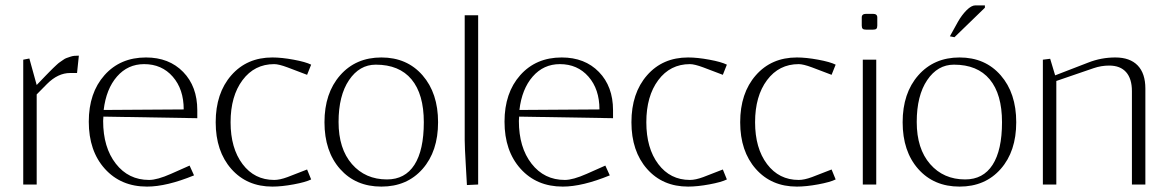

<svg xmlns="http://www.w3.org/2000/svg" viewBox="-20 -690 4365 718"><path d="M268.1 -417H242.2Q196.8 -417 155.8 -376L117.2 -336.9V0H66.9V-466.8L89.8 -471.2L117.2 -372.1L150.9 -407.2Q154.3 -410.6 164.8 -421.4Q175.3 -432.1 178.5 -435.1Q181.6 -438 190.4 -446.3Q199.2 -454.6 203.1 -457Q207 -459.5 215.1 -465.3Q223.1 -471.2 228.5 -472.9Q233.9 -474.6 241.9 -477.5Q250 -480.5 257.8 -481.2Q265.6 -481.9 274.9 -481.9Z M366.7 -253.9Q366.7 -251.5 366.2 -246.1Q365.7 -240.7 365.7 -237.8Q365.7 -138.7 413.1 -77.9Q460.4 -17.1 537.6 -17.1Q567.9 -17.1 619.6 -40L689 -70.8L705.6 -34.2Q603 7.8 529.8 7.8Q432.1 7.8 372.1 -58.8Q312 -125.5 312 -234.9Q312 -342.8 370.8 -408.9Q429.7 -475.1 525.9 -475.1Q612.3 -475.1 665 -420.9Q717.8 -366.7 717.8 -277.8V-248ZM367.7 -278.8 667 -280.8Q667 -356.4 626 -403.3Q585 -450.2 519 -450.2Q458 -450.2 417.5 -403.8Q377 -357.4 367.7 -278.8Z M1143.6 -448.2 1128.4 -410.2 1055.2 -438Q1022.5 -450.2 1005.4 -450.2Q931.6 -450.2 887 -390.4Q842.3 -330.6 842.3 -232.9Q842.3 -135.7 887 -76.4Q931.6 -17.1 1005.4 -17.1Q1026.4 -17.1 1055.2 -27.8L1128.4 -56.2L1143.6 -19Q1123 -8.8 1078.1 -0.5Q1033.2 7.8 998.5 7.8Q903.3 7.8 845 -58.3Q786.6 -124.5 786.6 -232.9Q786.6 -341.8 845 -408.4Q903.3 -475.1 998.5 -475.1Q1033.2 -475.1 1078.1 -466.8Q1123 -458.5 1143.6 -448.2Z M1427.2 -19Q1494.6 -19 1529.8 -73.7Q1564.9 -128.4 1564.9 -232.9Q1564.9 -337.9 1519 -393.1Q1473.1 -448.2 1385.3 -448.2Q1324.2 -448.2 1285.2 -390.4Q1246.1 -332.5 1246.1 -233.9Q1246.1 -133.8 1296.1 -76.4Q1346.2 -19 1427.2 -19ZM1406.2 7.8Q1310.1 7.8 1251.7 -58.1Q1193.4 -124 1193.4 -232.9Q1193.4 -341.8 1252 -408.4Q1310.5 -475.1 1406.2 -475.1Q1502 -475.1 1560.1 -408.4Q1618.2 -341.8 1618.2 -232.9Q1618.2 -124 1560.1 -58.1Q1502 7.8 1406.2 7.8Z M1768.1 -632.8V0L1726.1 2Q1726.1 -3.4 1721.9 -72.3Q1717.8 -141.1 1717.8 -166V-632.8Z M1921.4 -253.9Q1921.4 -251.5 1920.9 -246.1Q1920.4 -240.7 1920.4 -237.8Q1920.4 -138.7 1967.8 -77.9Q2015.1 -17.1 2092.3 -17.1Q2122.6 -17.1 2174.3 -40L2243.7 -70.8L2260.3 -34.2Q2157.7 7.8 2084.5 7.8Q1986.8 7.8 1926.8 -58.8Q1866.7 -125.5 1866.7 -234.9Q1866.7 -342.8 1925.5 -408.9Q1984.4 -475.1 2080.6 -475.1Q2167 -475.1 2219.7 -420.9Q2272.5 -366.7 2272.5 -277.8V-248ZM1922.4 -278.8 2221.7 -280.8Q2221.7 -356.4 2180.7 -403.3Q2139.6 -450.2 2073.7 -450.2Q2012.7 -450.2 1972.2 -403.8Q1931.6 -357.4 1922.4 -278.8Z M2698.2 -448.2 2683.1 -410.2 2609.9 -438Q2577.1 -450.2 2560.1 -450.2Q2486.3 -450.2 2441.7 -390.4Q2397 -330.6 2397 -232.9Q2397 -135.7 2441.7 -76.4Q2486.3 -17.1 2560.1 -17.1Q2581.1 -17.1 2609.9 -27.8L2683.1 -56.2L2698.2 -19Q2677.7 -8.8 2632.8 -0.5Q2587.9 7.8 2553.2 7.8Q2458 7.8 2399.7 -58.3Q2341.3 -124.5 2341.3 -232.9Q2341.3 -341.8 2399.7 -408.4Q2458 -475.1 2553.2 -475.1Q2587.9 -475.1 2632.8 -466.8Q2677.7 -458.5 2698.2 -448.2Z M3105 -448.2 3089.8 -410.2 3016.6 -438Q2983.9 -450.2 2966.8 -450.2Q2893.1 -450.2 2848.4 -390.4Q2803.7 -330.6 2803.7 -232.9Q2803.7 -135.7 2848.4 -76.4Q2893.1 -17.1 2966.8 -17.1Q2987.8 -17.1 3016.6 -27.8L3089.8 -56.2L3105 -19Q3084.5 -8.8 3039.6 -0.5Q2994.6 7.8 2960 7.8Q2864.7 7.8 2806.4 -58.3Q2748 -124.5 2748 -232.9Q2748 -341.8 2806.4 -408.4Q2864.7 -475.1 2960 -475.1Q2994.6 -475.1 3039.6 -466.8Q3084.5 -458.5 3105 -448.2Z M3260.7 -594.2Q3260.7 -585.9 3257.3 -582.5Q3253.9 -579.1 3244.6 -579.1H3218.8Q3209.5 -579.1 3206.1 -582.5Q3202.6 -585.9 3202.6 -594.2V-625Q3202.6 -638.2 3218.8 -638.2H3244.6Q3260.7 -638.2 3260.7 -625ZM3206.5 0V-466.8H3256.8V0Z M3663.1 -661.1 3549.3 -550.8 3532.2 -554.2 3562.5 -608.9Q3576.7 -633.8 3594.7 -651.9Q3612.8 -669.9 3627.4 -669.9H3663.1ZM3589.4 -19Q3656.7 -19 3691.9 -73.7Q3727.1 -128.4 3727.1 -232.9Q3727.1 -337.9 3681.2 -393.1Q3635.3 -448.2 3547.4 -448.2Q3486.3 -448.2 3447.3 -390.4Q3408.2 -332.5 3408.2 -233.9Q3408.2 -133.8 3458.3 -76.4Q3508.3 -19 3589.4 -19ZM3568.4 7.8Q3472.2 7.8 3413.8 -58.1Q3355.5 -124 3355.5 -232.9Q3355.5 -341.8 3414.1 -408.4Q3472.7 -475.1 3568.4 -475.1Q3664.1 -475.1 3722.2 -408.4Q3780.3 -341.8 3780.3 -232.9Q3780.3 -124 3722.2 -58.1Q3664.1 7.8 3568.4 7.8Z M3930.2 -387.2V0H3879.9V-466.8L3907.2 -470.2L3925.8 -408.2L4049.8 -456.1Q4098.1 -475.1 4150.9 -475.1Q4205.6 -475.1 4234.4 -445.3Q4263.2 -415.5 4263.2 -358.9V0H4212.9V-349.1Q4212.9 -395.5 4191.2 -420.2Q4169.4 -444.8 4127.9 -444.8Q4098.1 -444.8 4069.8 -435.1Z"/></svg>

Font: Resagokr
Style: Light
Weight: 300
Designer: gluk
Foundry: gluk
Version: Version 0.95